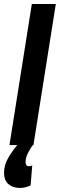

<svg xmlns="http://www.w3.org/2000/svg" viewBox="-63 -720 297 953"><path d="M-16 0 95 -700H214L103 0ZM35 -14 105 -7Q89 13 76.5 38Q64 63 64 84Q64 105 80 105Q91 105 97 101L89 200Q77 206 63.5 209.5Q50 213 36 213Q1 213 -21 194Q-43 175 -43 137Q-43 99 -21 61.5Q1 24 35 -14Z"/></svg>

Font: Georama ExtraCondensed
Style: Bold Italic
Weight: 700
Width: 2
Italic angle: -9°
Designer: Jean-Baptiste Levee
Foundry: Production Type
Version: Version 1.000